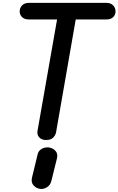

<svg xmlns="http://www.w3.org/2000/svg" viewBox="-20 -952 806 1307"><path d="M293.5 1Q263 1 246.8 -17Q230.5 -35 235.5 -62L368.5 -819.5H177.5Q146 -819.5 130 -835.8Q114 -852 114 -874Q114 -899 130.8 -915.8Q147.5 -932.5 177.5 -932.5H704Q733.5 -932.5 750 -915.8Q766.5 -899 766.5 -874Q766.5 -852 750.8 -835.8Q735 -819.5 704 -819.5H495.5L361.5 -50.5Q357.5 -30.5 341.5 -14.8Q325.5 1 293.5 1ZM251.5 333.5Q225.5 329.5 208 309.5Q190.5 289.5 197.5 258.5L234.5 105.5Q239.5 75.5 262.5 62.2Q285.5 49 310.5 51.5Q338 54.5 356.8 74Q375.5 93.5 368 125L330 278.5Q323 308.5 299.2 323Q275.5 337.5 251.5 333.5Z"/></svg>

Font: Edu AU VIC WA NT Pre SemiBold
Style: Regular
Weight: 600
Designer: Tina and Corey Anderson, Eben Sorkin, Mirko Velimirovic
Foundry: Google for Education
Version: Version 1.001